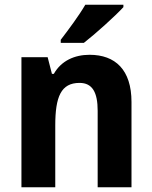

<svg xmlns="http://www.w3.org/2000/svg" viewBox="-20 -786 640 806"><path d="M498 -756V-766H338C312 -721 268 -662 235 -619V-606H332C381 -644 464 -719 498 -756ZM356 -556C293 -556 237 -531 206 -476H198L180 -546H70V0H212V-259C212 -380 236 -438 314 -438C368 -438 390 -398 390 -321V0H532V-358C532 -493 464 -556 356 -556Z"/></svg>

Font: Noto Sans Arabic UI SmCn
Style: Bold
Weight: 700
Width: 4
Designer: Monotype Design Team, Nadine Chahine and Nizar Qandah
Foundry: Monotype Imaging Inc.
Version: Version 2.010